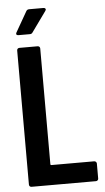

<svg xmlns="http://www.w3.org/2000/svg" viewBox="-60 -927 526 964"><g transform="rotate(-5 203.5 -444.5)"><path d="M60.1 -764.2Q53.2 -764.2 50.3 -767.8Q47.4 -771.5 50.8 -777.8L109.9 -880.9Q114.3 -889.2 125 -889.2H196.8Q204.1 -889.2 206.8 -884.5Q209.5 -879.9 205.1 -874L131.8 -772Q127 -764.2 118.2 -764.2ZM59.1 0Q53.7 0 50.3 -3.4Q46.9 -6.8 46.9 -12.2V-688Q46.9 -693.4 50.3 -696.8Q53.7 -700.2 59.1 -700.2H150.9Q156.2 -700.2 159.7 -696.8Q163.1 -693.4 163.1 -688V-105Q163.1 -100.1 168 -100.1H383.8Q388.7 -100.1 392.3 -96.4Q396 -92.8 396 -87.9V-12.2Q396 -6.8 392.3 -3.4Q388.7 0 383.8 0Z"/></g></svg>

Font: Barlow Condensed SemiBold
Style: Regular
Weight: 600
Width: 3
Designer: Jeremy Tribby
Foundry: Tribby Type
Version: Version 1.422;hotconv 1.0.109;makeotfexe 2.5.65596